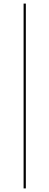

<svg xmlns="http://www.w3.org/2000/svg" viewBox="-20 -800 274 1070"><path d="M111.5 250V-780H124V250Z"/></svg>

Font: Bodoni Moda 18pt
Style: Bold
Weight: 700
Designer: Owen Earl
Foundry: indestructible type
Version: Version 2.004